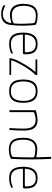

<svg xmlns="http://www.w3.org/2000/svg" viewBox="1164 -1912 888 3256"><g transform="rotate(90 1608.0 -284.0)"><path d="M45 -242Q46 -308 63 -361.5Q80 -415 123 -446.5Q166 -478 243 -478Q281 -478 319 -472Q357 -466 385 -454Q394 -451 399 -442Q404 -433 405 -415Q413 -349 415.5 -246Q418 -143 404 -22Q394 63 346.5 101.5Q299 140 213 140Q179 140 140.5 131Q102 122 72 100Q66 95 65.5 93.5Q65 92 66 90Q68 86 70.5 82Q73 78 75 74Q76 72 79 72Q82 72 83 73Q102 83 123 92Q144 101 168 106.5Q192 112 219 112Q256 112 287 98.5Q318 85 340 56.5Q362 28 370 -18Q370 -20 370.5 -22Q371 -24 371 -26Q372 -33 366.5 -32Q361 -31 353 -29Q327 -22 295 -15.5Q263 -9 232 -9Q164 -9 122.5 -38.5Q81 -68 62.5 -120.5Q44 -173 45 -242ZM78 -242Q78 -183 93 -137.5Q108 -92 144 -66.5Q180 -41 241 -41Q269 -41 296.5 -45Q324 -49 346 -57Q377 -69 379 -87Q382 -121 382.5 -163Q383 -205 382 -248.5Q381 -292 379 -330.5Q377 -369 374 -397Q373 -405 369.5 -415Q366 -425 352 -432Q338 -439 306.5 -443.5Q275 -448 245 -448Q183 -448 146.5 -422Q110 -396 94 -349.5Q78 -303 78 -242Z M533 -237Q533 -284 542 -327Q551 -370 572 -404Q593 -438 630 -457.5Q667 -477 724 -477Q783 -477 818 -459.5Q853 -442 871 -412.5Q889 -383 895 -347.5Q901 -312 901 -276Q901 -242 895 -235.5Q889 -229 878 -229H577Q576 -229 571 -227.5Q566 -226 566 -216Q567 -160 582.5 -116.5Q598 -73 633 -49Q668 -25 725 -25Q759 -25 799 -32Q839 -39 870 -55Q875 -58 878.5 -58.5Q882 -59 884 -55L891 -41Q892 -39 891.5 -37.5Q891 -36 888 -34Q857 -15 814 -5Q771 5 725 5Q666 5 628.5 -13.5Q591 -32 570 -65Q549 -98 541 -142Q533 -186 533 -237ZM867 -281Q867 -322 856.5 -360Q846 -398 815.5 -422.5Q785 -447 724 -447Q680 -447 650 -430.5Q620 -414 602.5 -388Q585 -362 577 -332Q569 -302 567 -275Q567 -268 568.5 -264.5Q570 -261 579 -261H846Q857 -261 862 -264.5Q867 -268 867 -281Z M966 -6Q975 -72 1007.5 -138.5Q1040 -205 1082 -274Q1112 -323 1141 -364Q1170 -405 1194 -432Q1199 -437 1199 -439.5Q1199 -442 1193 -442H991Q990 -442 988.5 -443.5Q987 -445 987 -446V-468Q987 -470 988.5 -471Q990 -472 991 -472H1248Q1252 -472 1252.5 -471Q1253 -470 1253 -466V-451Q1253 -447 1249 -440Q1245 -433 1241 -430Q1215 -405 1187 -369.5Q1159 -334 1134.5 -296Q1110 -258 1091 -225Q1061 -169 1037 -122.5Q1013 -76 1005 -44Q1004 -40 1004.5 -34.5Q1005 -29 1012 -29H1247Q1249 -29 1250 -28.5Q1251 -28 1251 -26V-4Q1251 -2 1250 -1Q1249 0 1247 0H972Q970 0 968 -1.5Q966 -3 966 -6Z M1526 5Q1448 5 1405 -25.5Q1362 -56 1345 -110.5Q1328 -165 1328 -236Q1328 -307 1346.5 -361.5Q1365 -416 1408.5 -446.5Q1452 -477 1526 -477Q1601 -477 1644 -446.5Q1687 -416 1705.5 -361.5Q1724 -307 1724 -236Q1724 -165 1707 -110.5Q1690 -56 1647.5 -25.5Q1605 5 1526 5ZM1526 -24Q1618 -24 1654.5 -80Q1691 -136 1691 -236Q1691 -337 1651.5 -392Q1612 -447 1526 -447Q1441 -447 1401 -392Q1361 -337 1361 -236Q1361 -135 1398 -79.5Q1435 -24 1526 -24Z M1853 0Q1849 0 1849 -4Q1849 -112 1849 -220Q1849 -328 1849 -436Q1849 -440 1851.5 -444Q1854 -448 1863 -451Q1877 -455 1902 -461Q1927 -467 1956.5 -472Q1986 -477 2011 -477Q2084 -477 2123.5 -447.5Q2163 -418 2178.5 -367Q2194 -316 2194 -253Q2194 -202 2192 -151.5Q2190 -101 2188 -62Q2186 -23 2185 -5Q2184 -2 2182.5 -1Q2181 0 2176 0H2158Q2154 0 2152.5 -1.5Q2151 -3 2152 -7Q2152 -15 2153.5 -40Q2155 -65 2157 -100.5Q2159 -136 2160 -177Q2161 -218 2161 -257Q2161 -313 2146 -355Q2131 -397 2098 -420.5Q2065 -444 2011 -444Q1982 -444 1952.5 -438Q1923 -432 1900 -423Q1895 -422 1888.5 -417.5Q1882 -413 1882 -402Q1882 -336 1882 -269.5Q1882 -203 1882 -136.5Q1882 -70 1882 -4Q1882 0 1878 0Z M2316 -230Q2316 -306 2333.5 -353.5Q2351 -401 2379.5 -427Q2408 -453 2441.5 -462.5Q2475 -472 2507 -472Q2542 -472 2573 -468Q2604 -464 2623 -459Q2637 -455 2641.5 -455Q2646 -455 2646 -465Q2646 -482 2645.5 -511Q2645 -540 2644 -573Q2643 -606 2642 -636Q2641 -666 2640.5 -685Q2640 -704 2640 -704Q2640 -706 2641.5 -707Q2643 -708 2644 -708H2670Q2671 -708 2672.5 -707Q2674 -706 2674 -704Q2677 -648 2679 -592Q2681 -536 2682 -480.5Q2683 -425 2683 -369Q2683 -313 2682 -257.5Q2681 -202 2679 -147Q2677 -92 2674 -37Q2674 -33 2671.5 -28Q2669 -23 2659 -18Q2631 -6 2591.5 2Q2552 10 2511 10Q2470 9 2432 -2Q2394 -13 2370 -39Q2343 -68 2329.5 -116Q2316 -164 2316 -230ZM2349 -230Q2349 -166 2362 -123Q2375 -80 2399 -57Q2424 -32 2465 -24Q2506 -16 2549 -21Q2592 -26 2623 -40Q2630 -44 2635 -47Q2640 -50 2640 -55Q2642 -82 2644 -122Q2646 -162 2647 -206Q2648 -250 2648.5 -290.5Q2649 -331 2649 -361Q2649 -391 2648 -401Q2648 -412 2642.5 -417Q2637 -422 2631 -424Q2602 -431 2567 -435.5Q2532 -440 2507 -440Q2483 -440 2455.5 -432.5Q2428 -425 2403.5 -404Q2379 -383 2364 -341Q2349 -299 2349 -230Z M2808 -237Q2808 -284 2817 -327Q2826 -370 2847 -404Q2868 -438 2905 -457.5Q2942 -477 2999 -477Q3058 -477 3093 -459.5Q3128 -442 3146 -412.5Q3164 -383 3170 -347.5Q3176 -312 3176 -276Q3176 -242 3170 -235.5Q3164 -229 3153 -229H2852Q2851 -229 2846 -227.5Q2841 -226 2841 -216Q2842 -160 2857.5 -116.5Q2873 -73 2908 -49Q2943 -25 3000 -25Q3034 -25 3074 -32Q3114 -39 3145 -55Q3150 -58 3153.5 -58.5Q3157 -59 3159 -55L3166 -41Q3167 -39 3166.5 -37.5Q3166 -36 3163 -34Q3132 -15 3089 -5Q3046 5 3000 5Q2941 5 2903.5 -13.5Q2866 -32 2845 -65Q2824 -98 2816 -142Q2808 -186 2808 -237ZM3142 -281Q3142 -322 3131.5 -360Q3121 -398 3090.5 -422.5Q3060 -447 2999 -447Q2955 -447 2925 -430.5Q2895 -414 2877.5 -388Q2860 -362 2852 -332Q2844 -302 2842 -275Q2842 -268 2843.5 -264.5Q2845 -261 2854 -261H3121Q3132 -261 3137 -264.5Q3142 -268 3142 -281Z"/></g></svg>

Font: Glory Thin Thin
Style: Regular
Weight: 250
Version: Version 1.011